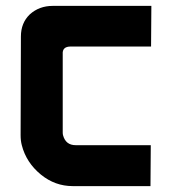

<svg xmlns="http://www.w3.org/2000/svg" viewBox="-20 -632 584 652"><path d="M492 -139 491 0H227Q167 0 119 -39Q69 -80 54 -139Q50 -154 50 -173L51 -508Q51 -554 81 -583Q113 -612 159 -612H494L493 -474H220Q191 -474 193 -448V-182Q193 -177 194 -173Q203 -139 237 -139Z"/></svg>

Font: Covid19
Style: Regular
Weight: 400
Designer: Peter Wiegel
Foundry: (c) CAT - Ing. Peter Wiegel.  for Rudolf Maass + Partner GmbH
Version: Version 001.000